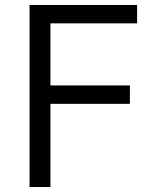

<svg xmlns="http://www.w3.org/2000/svg" viewBox="-20 -753 626 773"><path d="M183 -335V0H99V-733H532V-659H183V-409H503V-335Z"/></svg>

Font: IBM Plex Sans JP
Style: Regular
Weight: 400
Designer: Mike Abbink; Paul van der Laan; Pieter van Rosmalen; Wujin Sim; Yejin Wi; Jinhee Kim; Boomi Park; Yona Kim; Kichan Ma
Foundry: Sandoll Inc.
Version: Version 1.000